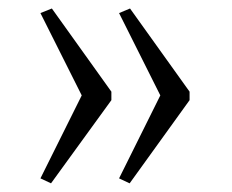

<svg xmlns="http://www.w3.org/2000/svg" viewBox="-20 -521 546 452"><path d="M286.1 -501 426.3 -305.2V-285.2L285.2 -89.4L260.3 -101.1L357.4 -296.4L260.3 -490.2ZM102.1 -501 242.2 -305.2V-285.2L100.1 -89.4L75.2 -101.1L172.4 -296.4L75.2 -490.2Z"/></svg>

Font: I.Ming
Style: Regular
Weight: 400
Designer: Ichiten Fonts Project
Version: Version 5.10 Mar 24, 2018